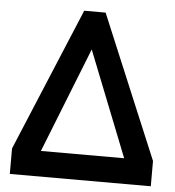

<svg xmlns="http://www.w3.org/2000/svg" viewBox="-51 -747 725 795"><g transform="rotate(5 311.5 -350.0)"><path d="M19 0H605V-105L356 -700H267L19 -106ZM139 -106 312 -543 485 -106Z"/></g></svg>

Font: Vanilla Cream
Style: Bold
Weight: 700
Designer: Jeremy Tribby, Jinavaṁso
Foundry: Tribby Type
Version: Version 1.422;Glyphs 3.1.2 (3151)